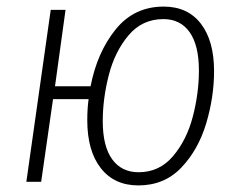

<svg xmlns="http://www.w3.org/2000/svg" viewBox="-20 -552 724 583"><path d="M630 -336Q630 -257 606 -177Q582 -97 530.5 -43Q479 11 400 11Q327 11 286 -41.5Q245 -94 245 -187Q245 -222 249 -251H141L105 0H60L134 -522H179L147 -290H255Q275 -393 331 -462.5Q387 -532 477 -532Q550 -532 590 -480Q630 -428 630 -336ZM584 -338Q584 -414 556 -454Q528 -494 476 -494Q412 -494 370.5 -445Q329 -396 310.5 -324.5Q292 -253 292 -184Q292 -108 320.5 -68.5Q349 -29 401 -29Q464 -29 505.5 -78Q547 -127 565.5 -198Q584 -269 584 -338Z"/></svg>

Font: Fira Sans Condensed ExtraLight
Style: Italic
Weight: 275
Width: 3
Italic angle: -8°
Designer: Carrois Corporate & Edenspiekermann AG
Foundry: Carrois Corporate GbR & Edenspiekermann AG
Version: Version 4.203